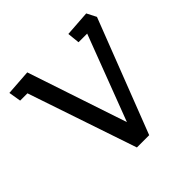

<svg xmlns="http://www.w3.org/2000/svg" viewBox="-134 -594 707 707"><g transform="rotate(-45 219.5 -240.5)"><path d="M192 0 48 -426H10L2 -474L102 -481L232 -92L359 -426H314L309 -474L409 -481L428 -444L256 0Z"/></g></svg>

Font: Kreon Light Light
Style: Regular
Weight: 300
Version: Version 2.002